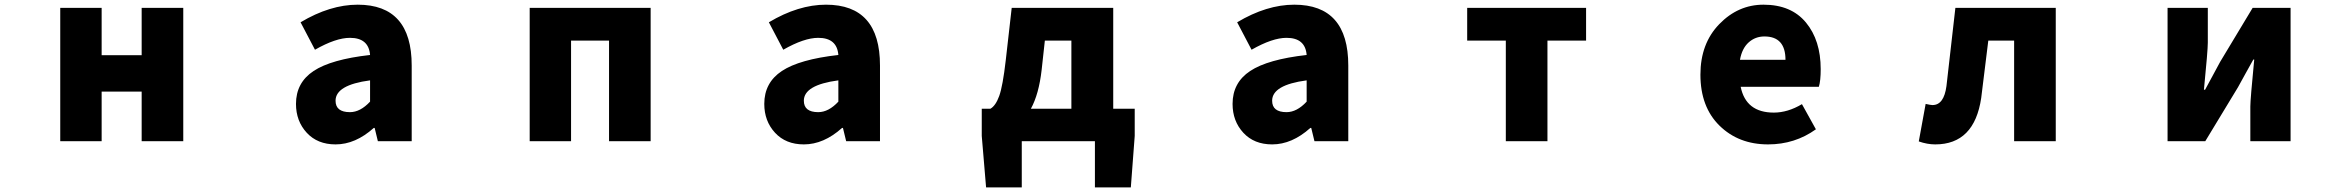

<svg xmlns="http://www.w3.org/2000/svg" viewBox="-20 -603 10040 820"><path d="M237.3 0V-569.3H414.1V-367.2H585V-569.3H762.7V0H585V-211.9H414.1V0Z M1413.1 13.7Q1335.9 13.7 1290 -36.1Q1244.1 -85.9 1244.1 -159.2Q1244.1 -250 1319.3 -299.8Q1394.5 -349.6 1560.5 -368.2Q1554.7 -441.4 1474.6 -441.4Q1414.1 -441.4 1325.2 -390.6L1263.7 -507.8Q1389.6 -583 1507.8 -583Q1738.3 -583 1738.3 -323.2V0H1593.8L1580.1 -56.6H1576.2Q1498 13.7 1413.1 13.7ZM1474.6 -124Q1518.6 -124 1560.5 -168.9V-259.8Q1413.1 -240.2 1413.1 -172.9Q1413.1 -124 1474.6 -124Z M2242.2 0V-569.3H2758.8V0H2581.1V-429.7H2418.9V0Z M3413.1 13.7Q3335.9 13.7 3290 -36.1Q3244.1 -85.9 3244.1 -159.2Q3244.1 -250 3319.3 -299.8Q3394.5 -349.6 3560.5 -368.2Q3554.7 -441.4 3474.6 -441.4Q3414.1 -441.4 3325.2 -390.6L3263.7 -507.8Q3389.6 -583 3507.8 -583Q3738.3 -583 3738.3 -323.2V0H3593.8L3580.1 -56.6H3576.2Q3498 13.7 3413.1 13.7ZM3474.6 -124Q3518.6 -124 3560.5 -168.9V-259.8Q3413.1 -240.2 3413.1 -172.9Q3413.1 -124 3474.6 -124Z M4442.4 -429.7 4428.7 -304.7Q4417 -201.2 4382.8 -138.7H4555.7V-429.7ZM4734.4 -138.7H4826.2V-22.5L4809.6 197.3H4656.2V0H4343.8V197.3H4191.4L4172.9 -22.5V-138.7H4210Q4232.4 -151.4 4247.6 -193.4Q4262.7 -235.4 4275.4 -345.7L4300.8 -569.3H4734.4Z M5413.1 13.7Q5335.9 13.7 5290 -36.1Q5244.1 -85.9 5244.1 -159.2Q5244.1 -250 5319.3 -299.8Q5394.5 -349.6 5560.5 -368.2Q5554.7 -441.4 5474.6 -441.4Q5414.1 -441.4 5325.2 -390.6L5263.7 -507.8Q5389.6 -583 5507.8 -583Q5738.3 -583 5738.3 -323.2V0H5593.8L5580.1 -56.6H5576.2Q5498 13.7 5413.1 13.7ZM5474.6 -124Q5518.6 -124 5560.5 -168.9V-259.8Q5413.1 -240.2 5413.1 -172.9Q5413.1 -124 5474.6 -124Z M6411.1 0V-429.7H6246.1V-569.3H6753.9V-429.7H6588.9V0Z M7531.2 13.7Q7405.3 13.7 7323.7 -66.4Q7242.2 -146.5 7242.2 -284.2Q7242.2 -417 7322.8 -500Q7403.3 -583 7511.7 -583Q7629.9 -583 7692.9 -506.8Q7755.9 -430.7 7755.9 -307.6Q7755.9 -257.8 7748 -232.4H7414.1Q7436.5 -122.1 7555.7 -122.1Q7615.2 -122.1 7675.8 -158.2L7735.4 -50.8Q7645.5 13.7 7531.2 13.7ZM7411.1 -347.7H7605.5Q7605.5 -447.3 7515.6 -447.3Q7476.6 -447.3 7448.2 -421.9Q7419.9 -396.5 7411.1 -347.7Z M8245.1 13.7Q8210.9 13.7 8174.8 1L8204.1 -159.2Q8225.6 -154.3 8233.4 -154.3Q8282.2 -154.3 8293 -235.4L8331.1 -569.3H8759.8V0H8582V-429.7H8471.7Q8445.3 -212.9 8441.4 -184.6Q8412.1 13.7 8245.1 13.7Z M9237.3 0V-569.3H9409.2V-420.9Q9409.2 -387.7 9392.6 -219.7H9397.5Q9405.3 -235.4 9429.2 -278.3Q9453.1 -321.3 9461.9 -338.9L9600.6 -569.3H9762.7V0H9590.8V-148.4Q9590.8 -177.7 9607.4 -348.6H9603.5Q9593.8 -331.1 9569.8 -288.1Q9545.9 -245.1 9538.1 -230.5L9398.4 0Z"/></svg>

Font: GenEi Gothic M Heavy
Style: Regular
Weight: 800
Designer: o_tamon (Modified); [Source Han Sans]
Ryoko NISHIZUKA  (kana & ideographs); Paul D. Hunt (Latin, Greek & Cyrillic); Wenl
Version: Version 1.1a;Original Version 1.004